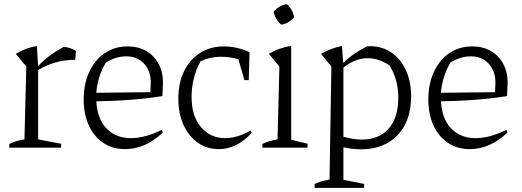

<svg xmlns="http://www.w3.org/2000/svg" viewBox="-20 -713 2519 927"><path d="M25 0V-18Q39 -25 56 -30.5Q73 -36 98 -40L107 -392L56 -453Q104 -482 158 -491L164 -394Q192 -424 223 -446.5Q254 -469 288 -487Q320 -484 347 -467L343 -424Q248 -425 164 -375V-40L275 -19V0Z M584 7Q524 7 479 -23Q434 -53 409 -107Q384 -161 384 -233Q384 -307 410.5 -365Q437 -423 485 -456Q533 -489 596 -489Q647 -489 685.5 -467Q724 -445 745.5 -405Q767 -365 767 -313L764 -249Q713 -241 664.5 -236Q616 -231 563 -228Q510 -225 445 -224Q450 -138 495 -92Q540 -46 612 -46Q680 -46 761 -86L766 -73Q682 7 584 7ZM491 -411Q451 -344 445 -265L706 -268L708 -314Q708 -371 675 -406Q642 -441 589 -441Q539 -441 491 -411Z M1036 7Q979 7 935 -24Q891 -55 866 -110Q841 -165 841 -237Q841 -314 869.5 -371Q898 -428 947.5 -458.5Q997 -489 1061 -489Q1123 -489 1185 -461L1181 -326H1160L1131 -427Q1090 -439 1044 -439Q994 -439 948 -417Q905 -337 905 -245Q905 -152 950.5 -99Q996 -46 1067 -46Q1126 -46 1190 -83L1195 -71Q1123 7 1036 7Z M1247 0V-18Q1263 -26 1281 -31.5Q1299 -37 1320 -40L1329 -392L1278 -453Q1303 -468 1330 -477.5Q1357 -487 1386 -491V-38L1465 -19V0ZM1365 -693Q1395 -666 1400 -629Q1389 -616 1372 -606Q1355 -596 1338 -594Q1309 -619 1301 -657Q1328 -687 1365 -693Z M1499 194V175Q1513 169 1529.5 163.5Q1546 158 1571 154L1580 -392L1530 -453Q1555 -467 1580 -476.5Q1605 -486 1631 -491L1637 -409Q1664 -435 1692.5 -454.5Q1721 -474 1752 -489Q1757 -490 1764 -490Q1826 -490 1871 -458.5Q1916 -427 1940.5 -372.5Q1965 -318 1965 -249Q1965 -128 1899 -60Q1833 8 1724 8Q1683 8 1638 -2V155L1738 175V194ZM1755 -432Q1696 -432 1638 -387V-53Q1688 -39 1726 -39Q1810 -39 1856.5 -92Q1903 -145 1903 -241Q1903 -329 1861 -397Q1808 -432 1755 -432Z M2248 7Q2188 7 2143 -23Q2098 -53 2073 -107Q2048 -161 2048 -233Q2048 -307 2074.5 -365Q2101 -423 2149 -456Q2197 -489 2260 -489Q2311 -489 2349.5 -467Q2388 -445 2409.5 -405Q2431 -365 2431 -313L2428 -249Q2377 -241 2328.5 -236Q2280 -231 2227 -228Q2174 -225 2109 -224Q2114 -138 2159 -92Q2204 -46 2276 -46Q2344 -46 2425 -86L2430 -73Q2346 7 2248 7ZM2155 -411Q2115 -344 2109 -265L2370 -268L2372 -314Q2372 -371 2339 -406Q2306 -441 2253 -441Q2203 -441 2155 -411Z"/></svg>

Font: Piazzolla Light
Style: Regular
Weight: 300
Designer: Juan Pablo del Peral
Foundry: Huerta Tipografica
Version: Version 1.330